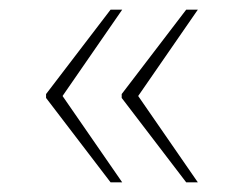

<svg xmlns="http://www.w3.org/2000/svg" viewBox="-20 -468 504 396"><path d="M364 -92 231 -266V-274L364 -448H388L265 -270L388 -92ZM208 -92 75 -266V-274L208 -448H232L109 -270L232 -92Z"/></svg>

Font: Noto Serif Gujarati Thin
Style: Regular
Weight: 250
Version: Version 2.102